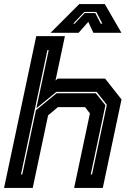

<svg xmlns="http://www.w3.org/2000/svg" viewBox="-37 -928 640 948"><path d="M-17 0 142 -749.5H283.5L237 -530.5L248.5 -540H482L563 -437L470.5 0H329L407 -368L383 -399H249L200.5 -358.5L124.5 0ZM66.5 -67H73L140.5 -384L242.5 -467.5H436L483.5 -408.5L411 -67H417.5L490.5 -410.5L440 -474.5H241.5L142.5 -393.5L203.5 -680.5H197ZM354.5 -908H480.5L562.5 -766H424L399 -820L351 -766H212.5ZM379 -869 324 -811H331.5L381 -863.5H433.5L460.5 -811H468.5L438.5 -869Z"/></svg>

Font: Tourney Thin ExtraBold
Style: Italic
Weight: 800
Italic angle: -12°
Version: Version 1.015